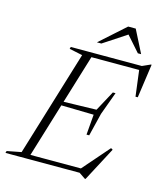

<svg xmlns="http://www.w3.org/2000/svg" viewBox="-160 -981 941 1103"><g transform="rotate(15 311.0 -429.5)"><path d="M251 -656.5 172.5 -673 176 -685H313.5L104.5 0H-29L-25.5 -12L59.5 -28.5ZM588.5 -667 615.5 -659H262.5L271 -685H598.5L646.5 -706.5H651L622.5 -505.5L609 -505ZM449.5 25.5 412 0H61.5L70 -26H445.5L404 -16L550 -183.5L561 -177L454 25.5ZM409.5 -222H393.5L403.5 -343L184 -347.5L191 -369.5L412 -375L477 -495H493L443 -358.5ZM314 -749.5 464 -883.5H509L577 -749.5H557.5L470.5 -848H490.5L340.5 -749.5Z"/></g></svg>

Font: Newsreader 36pt Light
Style: Italic
Weight: 300
Italic angle: -17°
Designer: Hugues Gentile
Foundry: Production Type
Version: Version 1.003